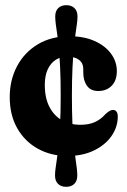

<svg xmlns="http://www.w3.org/2000/svg" viewBox="-20 -591 489 738"><path d="M256.4 -222.8Q256.4 -160.6 258.4 -115.4Q260.5 -70.1 263.7 -38Q267 -5.8 270 16.5Q273.1 38.9 275.1 54.8Q277.1 70.8 277.1 83.9Q277.1 104.6 265.5 115.8Q253.9 127.1 234.3 127.1Q214.7 127.1 203.1 115.8Q191.5 104.5 191.5 83.5Q191.5 70.5 193.8 54.6Q196.1 38.7 199.2 16.3Q202.4 -6 205.5 -37.9Q208.7 -69.8 211 -115.3Q213.3 -160.7 213.3 -222.8Q213.3 -284.5 211.2 -329.5Q209.1 -374.5 206 -406.5Q203 -438.5 199.7 -460.8Q196.4 -483.1 194.3 -499Q192.3 -514.9 192.3 -527.9Q192.3 -548.7 203.9 -559.9Q215.5 -571.1 235 -571.1Q254.4 -571.1 266.1 -559.9Q277.9 -548.7 277.9 -527.6Q277.9 -514.7 275.6 -498.8Q273.3 -483 270.2 -460.7Q267.1 -438.5 264 -406.7Q260.9 -374.9 258.6 -329.7Q256.4 -284.5 256.4 -222.8ZM429.1 -317.7Q429.1 -281.9 409.5 -261.6Q390 -241.2 357.5 -241.2Q328.8 -241.2 314.5 -261.1Q300.1 -280.9 300.1 -312.4V-326.2Q300.1 -348.2 283.9 -360.8Q267.6 -373.4 237.7 -373.4Q213.3 -373.4 193.9 -360.9Q174.5 -348.3 163.3 -324Q152.2 -299.8 152.2 -264.7Q152.2 -214.2 170.1 -179.9Q188 -145.7 218.7 -128.5Q249.5 -111.3 287.5 -111.3Q322.3 -111.3 345.1 -121.9Q368 -132.6 385 -152.1Q396.4 -162.4 402.6 -165.4Q408.9 -168.4 415 -168.4Q422.9 -168.4 427.8 -162Q432.8 -155.6 432.7 -142Q432.3 -102 408.3 -67.7Q384.3 -33.5 340.9 -12.5Q297.6 8.5 239.4 8.5Q175.9 8.5 125.5 -19.4Q75.2 -47.2 46.3 -98Q17.4 -148.8 17.4 -217.5Q17.4 -283.4 45.5 -336.4Q73.5 -389.4 125.1 -420.5Q176.7 -451.7 246.7 -451.7Q303 -451.7 343.8 -433.3Q384.7 -415 406.9 -384.5Q429.1 -354 429.1 -317.7Z"/></svg>

Font: Fraunces 144pt S100 Black
Style: Regular
Weight: 900
Version: Version 1.000